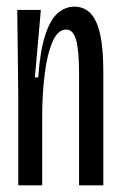

<svg xmlns="http://www.w3.org/2000/svg" viewBox="-20 -558 360 578"><path d="M35 0V-271L32 -528H103L85 -325H95Q101 -407 116.5 -453.5Q132 -500 154.5 -519Q177 -538 204 -538Q249 -538 270 -491Q291 -444 291 -342V0H218V-336Q218 -407 209 -438Q200 -469 179 -469Q154 -469 138 -432Q122 -395 114.5 -334.5Q107 -274 107 -206V0Z"/></svg>

Font: Bricolage Grotesque 96pt Condensed Light
Style: Regular
Weight: 300
Width: 3
Designer: Mathieu Triay
Foundry: Atelier Triay
Version: Version 1.001; ttfautohint (v1.8.4.7-5d5b);gftools[0.9.33.de